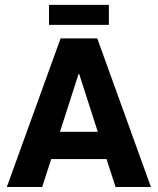

<svg xmlns="http://www.w3.org/2000/svg" viewBox="-20 -749 631 769"><path d="M416 -729.5H176.3V-649.4H416ZM442.9 0H584.5L369.6 -595.2H222.7L7.3 0H148.9L185.1 -111.8H406.7ZM220.2 -221.2 295.9 -456.5 371.6 -221.2Z"/></svg>

Font: Now ExtraBold
Style: Regular
Weight: 800
Designer: Alfredo Marco Pradil
Foundry: Alfredo Marco Pradil
Version: Version 1.200;hotconv 1.0.109;makeotfexe 2.5.65596